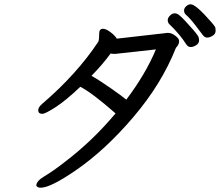

<svg xmlns="http://www.w3.org/2000/svg" viewBox="-20 -832 1040 894"><path d="M568 -368Q553 -381 499 -419Q445 -457 406 -479Q459 -533 495 -583Q500 -581 516 -581L706 -602Q658 -487 568 -368ZM170 42Q215 42 333 -39Q470 -133 601.5 -287.5Q733 -442 799 -609L803 -614Q814 -625 814 -642Q814 -652 796.5 -665.5Q779 -679 761 -679L524 -652Q514 -668 493.5 -683Q473 -698 460 -698Q442 -698 442 -677Q442 -649 438 -638Q337 -486 177 -349Q158 -333 158 -319Q158 -302 177 -302Q191 -302 239.5 -333.5Q288 -365 354 -428Q410 -399 518 -304Q412 -177 282 -78Q227 -35 188 -12Q149 11 149 32Q153 42 170 42ZM868 -613Q880 -613 893.5 -621.5Q907 -630 907 -644Q907 -656 902 -664.5Q897 -673 879 -694Q861 -715 842.5 -734.5Q824 -754 814 -762Q804 -770 793 -770Q782 -770 771.5 -759.5Q761 -749 761 -738Q761 -727 768 -720Q817 -673 847 -626Q855 -613 868 -613ZM945 -657Q956 -657 970 -665.5Q984 -674 984 -689Q984 -702 980.5 -708Q977 -714 964 -729Q892 -812 868 -812Q857 -812 847 -803Q837 -794 837 -783Q837 -772 845 -764Q863 -749 890 -714Q917 -679 925 -668Q933 -657 945 -657Z"/></svg>

Font: LXGW WenKai Mono TC
Style: Bold
Weight: 700
Designer: LXGW / Fontworks Inc.
Foundry: LXGW / Fontworks Inc.
Version: Version 1.330